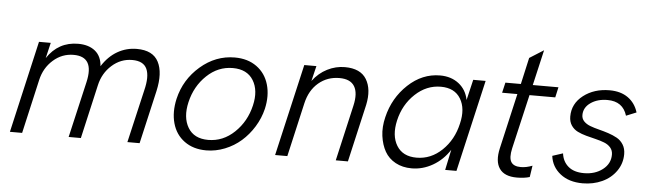

<svg xmlns="http://www.w3.org/2000/svg" viewBox="-45 -842 3436 1016"><g transform="rotate(5 1673.0 -334.0)"><path d="M30.3 0 142.1 -487.8H204.6L185.1 -405.3Q245.1 -495.6 350.1 -495.6Q406.2 -495.6 440.2 -468Q474.1 -440.4 477.5 -387.7Q511.7 -441.4 559.1 -468.5Q606.4 -495.6 661.6 -495.6Q747.1 -495.6 776.6 -438.2Q806.2 -380.9 784.2 -282.7L719.2 0H654.3L719.2 -279.8Q738.3 -355.5 720.2 -395.3Q702.1 -435.1 642.6 -435.1Q581.5 -435.1 534.4 -393.1Q487.3 -351.1 472.7 -286.6L407.2 0H342.3L411.1 -297.4Q442.9 -435.1 331.1 -435.1Q269.5 -435.1 222.4 -393.3Q175.3 -351.6 160.6 -286.6L95.2 0Z M1073.2 7.3Q1004.4 7.3 957.3 -27.1Q910.2 -61.5 893.8 -120.4Q877.4 -179.2 893.6 -251Q918 -355 999.3 -425.3Q1080.6 -495.6 1182.1 -495.6Q1251 -495.6 1298.3 -461.4Q1345.7 -427.2 1362.8 -368.4Q1379.9 -309.6 1363.8 -238.8Q1351.6 -188 1323.7 -142.8Q1295.9 -97.7 1258.1 -64.5Q1220.2 -31.2 1171.9 -12Q1123.5 7.3 1073.2 7.3ZM1079.1 -48.8Q1157.7 -48.8 1218.5 -106.9Q1279.3 -165 1299.3 -251Q1318.4 -331.5 1285.4 -385.3Q1252.4 -439 1176.3 -439Q1098.1 -439 1038.1 -381.8Q978 -324.7 958 -238.8Q939 -157.2 971.2 -103Q1003.4 -48.8 1079.1 -48.8Z M1439 0 1551.3 -487.8H1615.7L1596.2 -407.2Q1628.9 -450.7 1673.6 -473.1Q1718.3 -495.6 1766.6 -495.6Q1849.6 -495.6 1881.6 -442.9Q1913.6 -390.1 1896 -306.6L1825.7 0H1761.2L1829.1 -296.4Q1844.7 -363.8 1823 -399.7Q1801.3 -435.5 1743.2 -435.5Q1679.2 -435.5 1632.3 -396Q1585.4 -356.4 1569.3 -286.1L1503.9 0Z M2164.6 7.3Q2115.7 7.3 2078.6 -12.9Q2041.5 -33.2 2021.7 -68.1Q2002 -103 1995.6 -150.1Q1989.3 -197.3 2002.4 -250.5Q2026.9 -354 2102.3 -424.8Q2177.7 -495.6 2272.5 -495.6Q2331.5 -495.6 2372.1 -463.9Q2412.6 -432.1 2422.9 -378.4L2448.7 -487.8H2514.6L2402.3 0H2342.3L2365.2 -108.9Q2330.1 -54.2 2276.6 -23.4Q2223.1 7.3 2164.6 7.3ZM2185.5 -51.3Q2261.7 -51.3 2320.6 -107.7Q2379.4 -164.1 2398.9 -250.5Q2418.5 -331.1 2386.7 -383.8Q2355 -436.5 2281.7 -436.5Q2205.6 -436.5 2145.5 -380.1Q2085.4 -323.7 2065.9 -238.3Q2047.4 -157.2 2079.6 -104.2Q2111.8 -51.3 2185.5 -51.3Z M2723.1 7.3Q2657.2 7.3 2630.9 -30.8Q2604.5 -68.8 2620.6 -139.2L2688 -433.1H2606.9L2619.6 -487.8H2701.7L2733.4 -628.9L2808.6 -676.3L2765.1 -487.8H2901.4L2889.2 -433.1H2752.4L2685.5 -144.5Q2674.3 -94.2 2687.7 -72Q2701.2 -49.8 2739.3 -49.8Q2768.6 -49.8 2800.8 -62.5L2791.5 -1.5Q2762.7 7.3 2723.1 7.3Z M3072.8 7.3Q3000 7.3 2953.9 -29.1Q2907.7 -65.4 2900.4 -123.5L2956.1 -141.6Q2961.4 -98.6 2991.5 -72.8Q3021.5 -46.9 3075.2 -46.9Q3133.8 -46.9 3174.1 -77.9Q3214.4 -108.9 3214.4 -157.2Q3214.4 -179.7 3201.2 -194.8Q3188 -210 3167.2 -218Q3146.5 -226.1 3121.1 -232.2Q3095.7 -238.3 3070.3 -245.1Q3044.9 -252 3024.2 -262.2Q3003.4 -272.5 2990.2 -292Q2977.1 -311.5 2977.1 -339.4Q2977.1 -407.7 3033.9 -451.7Q3090.8 -495.6 3172.9 -495.6Q3231.9 -495.6 3270.8 -468Q3309.6 -440.4 3324.7 -391.1L3270.5 -369.1Q3248 -443.4 3166 -443.4Q3112.8 -443.4 3076.7 -418Q3040.5 -392.6 3040.5 -352.5Q3040.5 -333 3053.7 -319.3Q3066.9 -305.7 3087.9 -297.9Q3108.9 -290 3134.3 -283.7Q3159.7 -277.3 3185.1 -269Q3210.4 -260.7 3231.4 -249Q3252.4 -237.3 3265.6 -216.1Q3278.8 -194.8 3278.8 -165.5Q3278.8 -115.7 3250.7 -75.7Q3222.7 -35.6 3175.8 -14.2Q3128.9 7.3 3072.8 7.3Z"/></g></svg>

Font: HK Grotesk Legacy
Style: Italic
Weight: 400
Italic angle: -13°
Designer: Alfredo Marco Pradil
Foundry: Hanken Design Co.
Version: Version 2.022;PS 002.022;hotconv 1.0.88;makeotf.lib2.5.64775